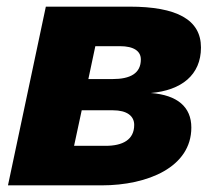

<svg xmlns="http://www.w3.org/2000/svg" viewBox="-20 -558 671 578"><path d="M4 0H286C425 0 556 -55 556 -174C556 -236 514 -272 434 -278C526 -286 585 -332 585 -415C585 -499 512 -538 370 -538H118ZM246 -320 267 -419H341C383 -419 404 -404 404 -379C404 -337 372 -320 319 -320ZM203 -119 226 -226H320C362 -226 384 -209 384 -182C384 -137 349 -119 298 -119Z"/></svg>

Font: Geist ExtraBold
Style: Italic
Weight: 800
Italic angle: -12°
Designer: Basement.studio, Andrés Briganti, Mateo Zaragoza
Foundry: Basement.studio, Vercel, Andrés Briganti, Guido Ferreyra, Mateo Zaragoza
Version: Version 1.500